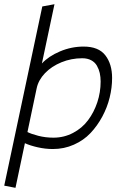

<svg xmlns="http://www.w3.org/2000/svg" viewBox="-48 -711 596 916"><path d="M351.1 -488.8Q292.5 -488.8 238.3 -465.8Q184.1 -442.9 151.9 -408.2L211.9 -690.9L153.8 -680.2L-27.8 174.8L25.9 185.1L70.8 -27.8Q95.2 -16.6 131.6 -8.3Q168 0 204.1 0Q257.8 0 304.4 -20.8Q351.1 -41.5 383.8 -76.2Q416.5 -110.8 440.2 -155Q463.9 -199.2 475.3 -246.1Q486.8 -293 486.8 -338.9Q486.8 -405.3 454.6 -447Q422.4 -488.8 351.1 -488.8ZM207 -54.2Q168.9 -54.2 134.3 -63.2Q99.6 -72.3 83 -81.1L127 -290Q135.3 -329.1 166.5 -361.8Q197.8 -394.5 244.9 -413.8Q292 -433.1 344.2 -433.1Q369.1 -433.1 387 -423.6Q404.8 -414.1 414.3 -397.5Q423.8 -380.9 428 -362.3Q432.1 -343.8 432.1 -321.8Q432.1 -271 416.3 -223.1Q400.4 -175.3 372.1 -137.5Q343.8 -99.6 300.5 -76.9Q257.3 -54.2 207 -54.2Z"/></svg>

Font: Comic Neue Angular
Style: Italic
Weight: 400
Italic angle: -12°
Designer: Craig Rozynski
Foundry: Craig Rozynski
Version: Version 2.003